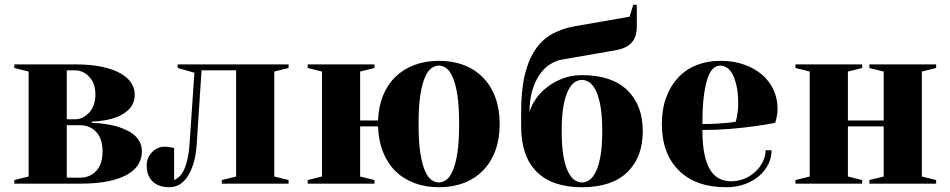

<svg xmlns="http://www.w3.org/2000/svg" viewBox="-20 -770 3985 805"><path d="M365 -255Q423 -253 470 -240Q489 -234 508 -225.5Q527 -217 542 -204.5Q557 -192 566 -174.5Q575 -157 575 -135Q575 -109 562 -84.5Q549 -60 518.5 -41Q488 -22 438 -11Q388 0 315 0H40V-15L100 -30V-470L40 -485V-500H295Q364 -500 412 -489Q460 -478 489.5 -460Q519 -442 532 -419.5Q545 -397 545 -375Q545 -353 537.5 -336.5Q530 -320 517 -308Q504 -296 488 -287.5Q472 -279 455 -274Q415 -262 365 -260ZM260 -245V-25H315Q357 -25 383.5 -53.5Q410 -82 410 -135Q410 -188 383.5 -216.5Q357 -245 315 -245ZM260 -475V-270H295Q328 -270 354 -298Q380 -326 380 -375Q380 -420 354.5 -447.5Q329 -475 295 -475Z M795 -465 725 -485V-500H1190V-485L1130 -470V-30L1190 -15V0H910V-15L970 -30V-475H825L805 -170Q802 -119 791 -84Q780 -49 764.5 -27Q749 -5 730 5Q711 15 690 15Q645 15 620 -9Q595 -33 595 -75Q595 -109 617.5 -132Q640 -155 670 -155Q678 -155 684.5 -154Q691 -153 697 -152Q703 -151 710 -150V-15Q719 -19 729.5 -27.5Q740 -36 749 -53Q758 -70 765 -98.5Q772 -127 775 -170Z M1820 15Q1764 15 1717.5 -2.5Q1671 -20 1638 -52.5Q1605 -85 1586 -132.5Q1567 -180 1565 -240H1490V-30L1550 -15V0H1270V-15L1330 -30V-470L1270 -485V-500H1550V-485L1490 -470V-265H1565Q1567 -323 1586 -369.5Q1605 -416 1638 -448Q1671 -480 1717.5 -497.5Q1764 -515 1820 -515Q1878 -515 1925 -497Q1972 -479 2005.5 -444.5Q2039 -410 2057 -361Q2075 -312 2075 -250Q2075 -188 2057 -139Q2039 -90 2005.5 -55.5Q1972 -21 1925 -3Q1878 15 1820 15ZM1820 -5Q1835 -5 1850 -15Q1865 -25 1877.5 -52.5Q1890 -80 1897.5 -127.5Q1905 -175 1905 -250Q1905 -325 1897.5 -372.5Q1890 -420 1877.5 -447.5Q1865 -475 1850 -485Q1835 -495 1820 -495Q1805 -495 1790 -485Q1775 -475 1762.5 -447.5Q1750 -420 1742.5 -372.5Q1735 -325 1735 -250Q1735 -175 1742.5 -127.5Q1750 -80 1762.5 -52.5Q1775 -25 1790 -15Q1805 -5 1820 -5Z M2420 -435Q2405 -435 2390 -425.5Q2375 -416 2362.5 -391.5Q2350 -367 2342.5 -325.5Q2335 -284 2335 -220Q2335 -156 2342.5 -114.5Q2350 -73 2362.5 -48.5Q2375 -24 2390 -14.5Q2405 -5 2420 -5Q2435 -5 2450 -14.5Q2465 -24 2477.5 -48.5Q2490 -73 2497.5 -114.5Q2505 -156 2505 -220Q2505 -284 2497.5 -325.5Q2490 -367 2477.5 -391.5Q2465 -416 2450 -425.5Q2435 -435 2420 -435ZM2200 -300Q2207 -326 2225.5 -353.5Q2244 -381 2272.5 -403.5Q2301 -426 2338 -440.5Q2375 -455 2420 -455Q2545 -455 2610 -392Q2675 -329 2675 -220Q2675 -111 2610 -48Q2545 15 2420 15Q2295 15 2230 -50Q2165 -115 2165 -240V-300Q2165 -394 2181 -458.5Q2197 -523 2226.5 -565Q2256 -607 2297.5 -629Q2339 -651 2390 -660L2620 -700L2635 -750H2650V-660Q2650 -615 2628.5 -591.5Q2607 -568 2565 -560L2335 -520Q2311 -516 2286.5 -500.5Q2262 -485 2243 -458Q2224 -431 2212 -391.5Q2200 -352 2200 -300Z M2925 -250Q2959 -250 2985 -251.5Q3011 -253 3029 -255Q3050 -257 3065 -260Q3067 -270 3070 -282Q3072 -293 3073.5 -306.5Q3075 -320 3075 -335Q3075 -380 3068 -410.5Q3061 -441 3050.5 -460Q3040 -479 3026.5 -487Q3013 -495 3000 -495Q2987 -495 2973.5 -485.5Q2960 -476 2949.5 -449.5Q2939 -423 2932 -375Q2925 -327 2925 -250ZM3025 15Q2897 15 2826 -55.5Q2755 -126 2755 -250Q2755 -312 2773 -361Q2791 -410 2823 -444.5Q2855 -479 2900.5 -497Q2946 -515 3000 -515Q3056 -515 3100.5 -499Q3145 -483 3176 -456Q3207 -429 3223.5 -392.5Q3240 -356 3240 -315Q3240 -301 3238.5 -290.5Q3237 -280 3235 -272Q3232 -262 3230 -255Q3186 -246 3137 -240Q3095 -234 3040 -229.5Q2985 -225 2925 -225Q2925 -163 2934 -121.5Q2943 -80 2959 -55.5Q2975 -31 2997 -20.5Q3019 -10 3045 -10Q3075 -10 3101.5 -21Q3128 -32 3147.5 -50.5Q3167 -69 3178.5 -92.5Q3190 -116 3190 -140H3215Q3215 -110 3201.5 -82Q3188 -54 3163 -32.5Q3138 -11 3103 2Q3068 15 3025 15Z M3625 -485V-500H3905V-485L3845 -470V-30L3905 -15V0H3625V-15L3685 -30V-240H3535V-30L3595 -15V0H3315V-15L3375 -30V-470L3315 -485V-500H3595V-485L3535 -470V-265H3685V-470Z"/></svg>

Font: Yeseva One
Style: Regular
Weight: 400
Designer: Jovanny Lemonad
Foundry: Jovanny Lemonad
Version: Version 2.001; ttfautohint (v0.91) -l 8 -r 50 -G 200 -x 0 -w